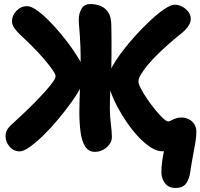

<svg xmlns="http://www.w3.org/2000/svg" viewBox="-20 -736 991 949"><path d="M849 193Q812.4 193 795.5 169.6Q778.6 146.2 777.8 119.4Q777 95 781.9 58.1Q786.8 21.2 796.6 -13.6L833.6 -12.8Q828.6 -2.4 819.2 4.7Q809.8 11.8 781.8 11.8Q755.4 11.8 725.2 -7.6Q695 -27 665.1 -58.7Q635.2 -90.4 608.1 -129.6Q581 -168.8 559.7 -209.4Q538.4 -250 526.1 -285.8Q513.8 -321.6 513.8 -346.4Q513.8 -368.2 532.9 -403.3Q552 -438.4 583 -479.8Q614 -521.2 651.5 -562.2Q689 -603.2 726.1 -637.5Q763.2 -671.8 794 -692.2Q824.8 -712.6 843 -712.6Q863.2 -712.6 881.2 -702.9Q899.2 -693.2 911 -677.7Q922.8 -662.2 922.8 -642.6Q922.8 -625 911 -607.4Q899.2 -589.8 878.6 -572.6Q849.6 -549.8 819.2 -523.2Q788.8 -496.6 760.9 -469.3Q733 -442 711.3 -416.1Q689.6 -390.2 676.9 -368.6Q664.2 -347 664.2 -333.2Q664.2 -321.8 676.3 -298.3Q688.4 -274.8 707.3 -247.1Q726.2 -219.4 747 -193.8Q767.8 -168.2 785.3 -151.9Q802.8 -135.6 812 -135.6Q816 -135.6 821.7 -138.4Q827.4 -141.2 835.6 -145.4Q843.8 -149.6 854.6 -152.4Q865.4 -155.2 878.2 -155.2Q894.8 -155.2 911.7 -147.4Q928.6 -139.6 939.6 -123.5Q950.6 -107.4 950.6 -83Q950.6 -61.4 945.5 -30.9Q940.4 -0.4 933.4 36.1Q926.4 72.6 920.6 112.4Q916.2 147 900.3 170Q884.4 193 849 193ZM77.6 12.2Q48 12.2 27.7 -10.9Q7.4 -34 7.4 -63Q7.4 -78.2 14.1 -92.2Q20.8 -106.2 42.4 -125.2Q68.4 -149 97.7 -176.6Q127 -204.2 154.8 -232.7Q182.6 -261.2 205.3 -286.5Q228 -311.8 241.4 -330.7Q254.8 -349.6 254.8 -359Q254.8 -368 242.4 -386.5Q230 -405 210.3 -429.1Q190.6 -453.2 167 -478.4Q143.4 -503.6 120.4 -526.1Q97.4 -548.6 79.6 -564.4Q63.2 -580 51.2 -596.9Q39.2 -613.8 39.2 -631.6Q39.2 -659.6 61.4 -682.6Q83.6 -705.6 114.2 -705.6Q132.4 -705.6 160.7 -686.2Q189 -666.8 221 -634.6Q253 -602.4 284.7 -564.1Q316.4 -525.8 342.6 -487.4Q368.8 -449 384.8 -417Q400.8 -385 400.8 -366.6Q400.8 -345.8 382.6 -310.3Q364.4 -274.8 334 -232.2Q303.6 -189.6 267.6 -146.5Q231.6 -103.4 195.1 -67.7Q158.6 -32 127.5 -9.9Q96.4 12.2 77.6 12.2ZM449.6 14.6Q418.2 14.6 401.5 -11.2Q384.8 -37 378.5 -81.4Q372.2 -125.8 372.2 -181.6Q372.2 -205 373.1 -233.4Q374 -261.8 375 -292.6Q376 -323.4 377.1 -353.8Q378.2 -384.2 378.4 -411.8Q379 -466.2 377.6 -502.6Q376.2 -539 374.5 -563Q372.8 -587 371.1 -604.5Q369.4 -622 369.4 -639.2Q369.4 -670 383.2 -693Q397 -716 426.8 -716Q453.8 -716 477.2 -706.5Q500.6 -697 515.2 -674.5Q529.8 -652 530 -613.2Q530.2 -604.6 530.7 -580Q531.2 -555.4 531.2 -523.7Q531.2 -492 531 -460.1Q530.8 -428.2 530.2 -405Q527.2 -344.4 525.1 -293.1Q523 -241.8 523 -199Q523 -162.6 528 -123.3Q533 -84 533 -58.6Q533 -38.8 520.5 -22Q508 -5.2 488.9 4.7Q469.8 14.6 449.6 14.6Z"/></svg>

Font: Shantell Sans Light
Style: Regular
Weight: 300
Designer: Stephen Nixon, Anya Danilova, Shantell Martin
Foundry: Arrow Type
Version: Version 1.011;[c5ecc13dd]